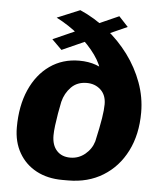

<svg xmlns="http://www.w3.org/2000/svg" viewBox="-53 -781 706 838"><g transform="rotate(5 300.0 -362.5)"><path d="M251.5 10Q186.5 10 137.5 -16Q88.5 -42 61 -89.8Q33.5 -137.5 33.5 -201.5Q33.5 -295.5 64.5 -366Q95.5 -436.5 151.2 -475.8Q207 -515 280 -515Q321 -515 353.5 -503.2Q386 -491.5 404 -472L377.5 -467Q370.5 -506 341 -547.2Q311.5 -588.5 266.2 -626.8Q221 -665 165 -693.5L265 -735Q329 -707 384.2 -662.8Q439.5 -618.5 480.8 -562.8Q522 -507 545.2 -443.5Q568.5 -380 568.5 -313Q568.5 -216.5 531.8 -143.8Q495 -71 429.2 -30.5Q363.5 10 276 10ZM277 -90Q313.5 -90 341.8 -113.2Q370 -136.5 380 -170.5Q394.5 -235.5 400.5 -273.2Q406.5 -311 406.5 -335Q406.5 -375.5 382 -398.2Q357.5 -421 321 -421Q279 -421 252.8 -394.2Q226.5 -367.5 217 -329Q212 -305.5 207.2 -277.5Q202.5 -249.5 199.2 -223.8Q196 -198 196 -180.5Q196 -137.5 217.8 -113.8Q239.5 -90 277 -90ZM198 -555 154.5 -598 437 -723.5 477.5 -680Z"/></g></svg>

Font: Chivo Mono Medium
Style: Italic
Weight: 500
Italic angle: -8.05°
Monospace: yes
Designer: Hector Gatti
Foundry: Omnibus-Type
Version: Version 1.008